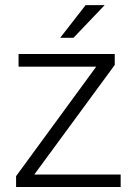

<svg xmlns="http://www.w3.org/2000/svg" viewBox="-20 -743 529 763"><path d="M116.2 -49.3H459.5V0H43.9V-43L362.3 -478H53.7V-528.3H436V-484.9ZM320.3 -722.7H396L272 -592.8H219.2Z"/></svg>

Font: Roboto Web
Style: Light
Weight: 300
Designer: Google
Version: Version 1.200310; 2013